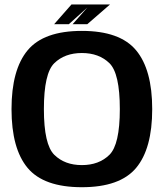

<svg xmlns="http://www.w3.org/2000/svg" viewBox="-20 -816 724 842"><path d="M339 5Q506 5 576.8 -79.5Q647.5 -164 647.5 -337.5Q647.5 -510.5 576.8 -595.5Q506 -680.5 339 -680.5Q172 -680.5 101.2 -595.5Q30.5 -510.5 30.5 -337.5Q30.5 -164 101.2 -79.5Q172 5 339 5ZM339 -92Q264 -92 218.2 -137Q172.5 -182 172.5 -337.5Q172.5 -494.5 218.2 -539Q264 -583.5 339 -583.5Q414 -583.5 459.8 -539Q505.5 -494.5 505.5 -337.5Q505.5 -182 459.8 -137Q414 -92 339 -92ZM298.5 -710H363L462.5 -796.5H375ZM217.5 -710H282L378 -796.5H293.5Z"/></svg>

Font: Anybody UltraCondensed Thin SemiBold
Style: Regular
Weight: 600
Version: Version 1.111